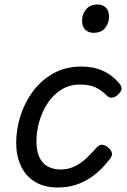

<svg xmlns="http://www.w3.org/2000/svg" viewBox="-20 -815 563 854"><path d="M239 19Q176 19 134.5 -7Q93 -33 72.5 -78Q52 -123 52 -180Q52 -238 70.5 -298Q89 -358 126 -408Q163 -458 217 -488.5Q271 -519 343 -519Q396 -519 437 -500.5Q478 -482 510 -445Q524 -428 520 -416Q516 -404 504 -393Q491 -382 478 -380.5Q465 -379 452 -393Q431 -414 404 -426.5Q377 -439 336 -439Q288 -439 251.5 -415.5Q215 -392 190.5 -354Q166 -316 154 -272Q142 -228 142 -185Q142 -147 153.5 -119.5Q165 -92 188.5 -77Q212 -62 248 -61Q283 -61 312 -75Q341 -89 365 -112Q389 -135 411 -160Q424 -174 439 -170.5Q454 -167 464 -156Q476 -145 478 -133.5Q480 -122 468 -107Q432 -60 394 -32.5Q356 -5 317.5 7Q279 19 239 19ZM396 -669Q374 -669 359.5 -682.5Q345 -696 345 -723Q345 -751 362.5 -773Q380 -795 414 -795Q436 -795 450.5 -781.5Q465 -768 465 -741Q465 -713 448 -691Q431 -669 396 -669Z"/></svg>

Font: Playwrite IS
Style: Regular
Weight: 400
Designer: Veronika Burian, José Scaglione
Foundry: TypeTogether
Version: Version 1.002